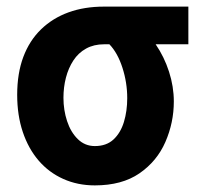

<svg xmlns="http://www.w3.org/2000/svg" viewBox="-20 -546 600 581"><path d="M267 15Q215 15 171.5 -4.5Q128 -24 97 -60Q66 -96 49 -146.5Q32 -197 32 -259Q32 -324 50.5 -373.5Q69 -423 104 -457Q139 -491 187 -508.5Q235 -526 295 -526H550V-412H451Q477 -374 491.5 -329Q506 -284 506 -239Q506 -175 480.5 -116.5Q455 -58 402 -21.5Q349 15 267 15ZM267 -104Q302 -104 323.5 -124Q345 -144 355 -177Q365 -210 365 -249Q365 -296 350.5 -341Q336 -386 311 -412H295Q264 -412 240.5 -399Q217 -386 202 -363Q187 -340 179.5 -311Q172 -282 172 -250Q172 -213 183 -179.5Q194 -146 215.5 -125Q237 -104 267 -104Z"/></svg>

Font: Ubuntu Sans Mono
Style: Bold
Weight: 700
Monospace: yes
Designer: Dalton Maag Ltd
Foundry: Dalton Maag Ltd
Version: Version 1.006